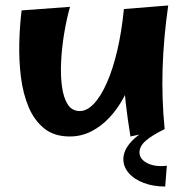

<svg xmlns="http://www.w3.org/2000/svg" viewBox="-20 -485 693 702"><path d="M235 14Q178 14 141.5 -15.5Q105 -45 84.5 -94Q64 -143 56.5 -203.5Q49 -264 50.5 -327Q52 -390 59 -447L236 -460Q223 -414 214.5 -362Q206 -310 203.5 -260Q201 -210 206.5 -169Q212 -128 227.5 -103.5Q243 -79 272 -79Q298 -79 323.5 -106Q349 -133 371 -183Q393 -233 409 -301.5Q425 -370 433 -452L482 -304Q480 -259 467 -214Q454 -169 432 -128Q410 -87 380 -55Q350 -23 313.5 -4.5Q277 14 235 14ZM457 14Q446 -53 439.5 -110.5Q433 -168 430.5 -221.5Q428 -275 429 -331.5Q430 -388 433 -452L595 -465Q578 -346 574.5 -235Q571 -124 582 -13ZM584 197Q541 197 506 184Q471 171 451 148Q431 125 431 97Q431 65 459 34Q487 3 542 -25L582 -13Q535 10 512.5 30Q490 50 490 72Q490 97 518.5 111.5Q547 126 590 121Z"/></svg>

Font: Marhey Medium
Style: Regular
Weight: 500
Designer: Nur Syamsi & Bustanul Arifin
Foundry: Namelatype
Version: Version 1.000